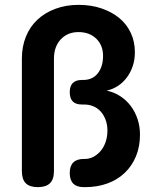

<svg xmlns="http://www.w3.org/2000/svg" viewBox="-20 -760 640 790"><path d="M202 -56Q202 -22 185.5 -6Q169 10 136 10Q102 10 86 -6Q70 -22 70 -56V-519Q70 -568 86.5 -609Q103 -650 134 -679Q165 -708 208.5 -724Q252 -740 303 -740Q355 -740 397.5 -725.5Q440 -711 470.5 -686Q501 -661 518 -625Q535 -589 535 -545Q535 -515 526.5 -489Q518 -463 502.5 -442Q487 -421 466 -407Q445 -393 419 -387Q449 -381 474.5 -364.5Q500 -348 518 -324Q536 -300 546 -270Q556 -240 556 -206Q556 -157 539.5 -117Q523 -77 493 -48.5Q463 -20 421.5 -5Q380 10 330 10H325Q296 10 281.5 -4.5Q267 -19 267 -48Q267 -77 281.5 -91.5Q296 -106 325 -106H329Q347 -106 363 -114Q379 -122 392.5 -137Q406 -152 414 -174Q422 -196 422 -223Q422 -247 414.5 -267Q407 -287 394.5 -301Q382 -315 364.5 -322.5Q347 -330 325 -330H317Q292 -330 279.5 -342.5Q267 -355 267 -381Q267 -406 279.5 -418.5Q292 -431 317 -431H322Q361 -431 382.5 -458.5Q404 -486 404 -530Q404 -574 376 -601Q348 -628 303 -628Q258 -628 230 -598Q202 -568 202 -519Z"/></svg>

Font: Maple Mono NL
Style: Bold
Weight: 700
Monospace: yes
Designer: subframe7536
Version: Version 7.000